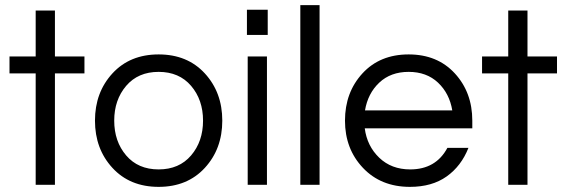

<svg xmlns="http://www.w3.org/2000/svg" viewBox="-20 -720 2207 748"><path d="M194 0H119V-434H17V-500H119V-679H194V-500H309V-434H194Z M418 -434Q486 -508 598 -508Q710 -508 778 -434Q846 -360 846 -250Q846 -140 778 -66Q710 8 598 8Q486 8 418 -66Q350 -140 350 -250Q350 -360 418 -434ZM471.5 -114.5Q518 -60 598 -60Q678 -60 724.5 -114.5Q771 -169 771 -250Q771 -331 724.5 -385.5Q678 -440 598 -440Q518 -440 471.5 -385.5Q425 -331 425 -250Q425 -169 471.5 -114.5Z M945 0V-500H1020V0ZM942 -682H1023V-584H942Z M1225 -700V0H1150V-700Z M1578 -60Q1678 -60 1723 -144H1805Q1777 -73 1720 -32.5Q1663 8 1577 8Q1464 8 1394 -66Q1324 -140 1324 -250Q1324 -360 1392 -434Q1460 -508 1572 -508Q1684 -508 1752 -434Q1820 -360 1820 -250V-220H1401Q1410 -151 1457.5 -105.5Q1505 -60 1578 -60ZM1402 -290H1742Q1731 -356 1686.5 -398Q1642 -440 1572 -440Q1502 -440 1457.5 -398Q1413 -356 1402 -290Z M2035 0H1960V-434H1858V-500H1960V-679H2035V-500H2150V-434H2035Z"/></svg>

Font: Questrial
Style: Regular
Weight: 400
Designer: Joe Prince
Foundry: Joe Prince
Version: Version 1.002